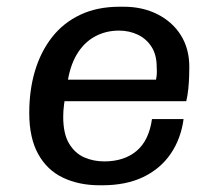

<svg xmlns="http://www.w3.org/2000/svg" viewBox="-20 -541 640 571"><path d="M276 10Q215 10 167.5 -12.5Q120 -35 93.5 -83Q67 -131 67 -205Q67 -273 84 -330Q101 -387 134.5 -430Q168 -473 218.5 -497Q269 -521 336 -521H348Q404 -521 448.5 -498.5Q493 -476 518 -436Q543 -396 543 -342Q543 -332 542.5 -314.5Q542 -297 540 -277Q538 -257 534 -240H129L177 -274Q173 -250 170.5 -230.5Q168 -211 168 -194Q168 -143 185.5 -114Q203 -85 230.5 -73Q258 -61 290 -61Q349 -61 386 -92Q423 -123 432 -187H526Q518 -128 487.5 -83.5Q457 -39 406 -14.5Q355 10 284 10ZM180 -290 138 -304H444Q447 -320 446.5 -327.5Q446 -335 446 -342Q446 -378 430.5 -402Q415 -426 389.5 -438Q364 -450 334 -450Q294 -450 261.5 -432Q229 -414 208 -378.5Q187 -343 180 -290Z"/></svg>

Font: Chivo Mono
Style: Italic
Weight: 400
Italic angle: -8.05°
Monospace: yes
Version: Version 1.008